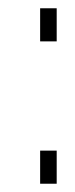

<svg xmlns="http://www.w3.org/2000/svg" viewBox="-20 -444 181 464"><path d="M77 -344V-424H117V-344ZM77 0V-80H117V0Z"/></svg>

Font: TypoPRO Titillium Maps
Style: 1 wt
Weight: 100
Designer: Campivisivi
Foundry: Accademia di Belle Arti di Urbino and students of MA course of Visual design
Version: Version 001.001